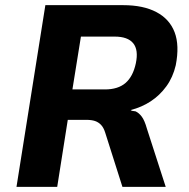

<svg xmlns="http://www.w3.org/2000/svg" viewBox="-20 -725 735 745"><path d="M44 0 156 -705H458Q536 -705 587 -678Q638 -651 657.5 -600Q677 -549 662 -472Q651 -425 625.5 -390Q600 -355 565 -332Q530 -309 487 -298L492 -295L506 -293Q519 -287 530 -272.5Q541 -258 550 -226L623 0H455L388 -211Q382 -230 372 -240.5Q362 -251 348.5 -255.5Q335 -260 314 -260H243L202 0ZM261 -378H387Q438 -378 467 -403Q496 -428 507 -479Q518 -531 497 -557Q476 -583 425 -583H294Z"/></svg>

Font: Nunito Sans 7pt SemiCondensed ExtraBold
Style: Italic
Weight: 800
Width: 4
Italic angle: -9°
Designer: Vernon Adams
Foundry: Vernon Adams
Version: Version 3.101;gftools[0.9.27]